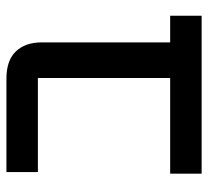

<svg xmlns="http://www.w3.org/2000/svg" viewBox="-45 -603 648 598"><g transform="rotate(-90 279.0 -304.0)"><path d="M37 -98H335V-510H42V-608H333Q390 -608 418 -578.5Q446 -549 446 -498V-98H529V0H37Z"/></g></svg>

Font: IBM Plex Sans Hebrew Medm
Style: Regular
Weight: 500
Designer: Mike Abbink, Paul van der Laan, Pieter van Rosmalen, Yanek Iontef
Foundry: Bold Monday
Version: Version 1.3